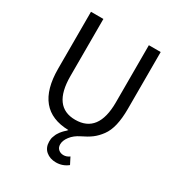

<svg xmlns="http://www.w3.org/2000/svg" viewBox="-201 -785 1043 1126"><g transform="rotate(30 320.0 -222.0)"><path d="M84 -271V-656H168V-269Q168 -61 320 -61Q476 -61 476 -269V-656H556V-271Q556 -207 545 -160Q534 -113 511 -82Q488 -51 462 -31.5Q436 -12 396 7Q359 25 337.5 53Q316 81 316 107Q316 129 330 141Q344 153 364 153Q385 153 404 139L427 184Q392 212 347 212Q306 212 279 189Q252 166 252 125Q252 116 253 107.5Q254 99 257.5 91Q261 83 263 77Q265 71 270.5 63Q276 55 278.5 51Q281 47 288.5 39Q296 31 297.5 29.5Q299 28 308 20L316 11Q84 6 84 -271Z"/></g></svg>

Font: RibengUni
Style: Regular
Weight: 400
Designer: (1) Dr. Andrew Glass (Senior Program Manager at Microsoft Corporation)
(2) Bivuti Chakma (Chakma Font Designer & Keyboar
Foundry: Bivuti Chakma
Version: Version 2.2022; Updated on: 03 June 2022; Friday